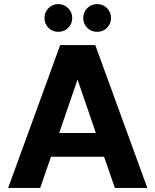

<svg xmlns="http://www.w3.org/2000/svg" viewBox="-20 -921 762 941"><path d="M20 0 275 -700H447L702 0H543L490 -153H230L177 0ZM360 -531 270 -269H450ZM265 -765Q237 -765 217.5 -784.5Q198 -804 198 -833Q198 -861 217.5 -881Q237 -901 265 -901Q294 -901 314 -881Q334 -861 334 -833Q334 -804 314 -784.5Q294 -765 265 -765ZM456 -765Q427 -765 407.5 -784.5Q388 -804 388 -833Q388 -861 407.5 -881Q427 -901 456 -901Q485 -901 504.5 -881Q524 -861 524 -833Q524 -804 504.5 -784.5Q485 -765 456 -765Z"/></svg>

Font: DM Sans Black
Style: Regular
Weight: 900
Designer: Colophon Foundry, Jonny Pinhorn
Foundry: Colophon Foundry
Version: Version 4.004; ttfautohint (v1.8.4.7-5d5b)